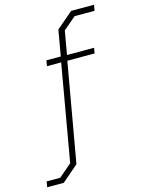

<svg xmlns="http://www.w3.org/2000/svg" viewBox="-172 -809 730 993"><g transform="rotate(-15 193.0 -312.5)"><path d="M-46 112 -41 82H32L101 23L191 -493H115L120 -523H197L221 -661L310 -737H432L427 -706H320L252 -648L230 -522H375L370 -493H224L131 36L43 112Z"/></g></svg>

Font: Tomorrow ExtraLight
Style: Italic
Weight: 275
Italic angle: -10°
Designer: Tony de Marco, Monica Rizzolli
Foundry: Just in Type
Version: Version 2.002